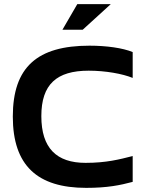

<svg xmlns="http://www.w3.org/2000/svg" viewBox="-20 -900 689 929"><path d="M622 -523V-648C574 -668 495 -679 413 -679C161 -679 42 -576 42 -336C42 -99 161 9 397 9C500 9 562 -4 622 -20V-145C559 -129 495 -112 394 -112C254 -112 180 -183 180 -338C180 -492 254 -558 409 -558C491 -558 573 -543 622 -523ZM282 -756H380L516 -880H354Z"/></svg>

Font: LT Wave Alt Bold
Style: Regular
Weight: 700
Designer: Daniel Lyons
Version: Version 2.5 (Glyphs App)